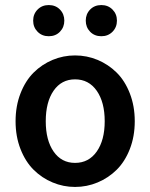

<svg xmlns="http://www.w3.org/2000/svg" viewBox="-20 -720 589 752"><path d="M273.9 -502.9Q320.3 -502.9 362.3 -485.4Q404.3 -467.8 436.8 -435.8Q469.2 -403.8 488.5 -354.2Q507.8 -304.7 507.8 -245.1Q507.8 -185.5 488.5 -136.2Q469.2 -86.9 436.8 -54.9Q404.3 -22.9 362.3 -5.4Q320.3 12.2 273.9 12.2Q228 12.2 186 -5.4Q144 -22.9 111.8 -54.9Q79.6 -86.9 60.3 -136.2Q41 -185.5 41 -245.1Q41 -304.7 60.3 -354.2Q79.6 -403.8 111.8 -435.8Q144 -467.8 186 -485.4Q228 -502.9 273.9 -502.9ZM170.9 -700.2Q197.8 -700.2 214.8 -682.6Q231.9 -665 231.9 -639.2Q231.9 -613.3 214.8 -595.7Q197.8 -578.1 170.9 -578.1Q144.5 -578.1 127.2 -595.7Q109.9 -613.3 109.9 -639.2Q109.9 -665 127.2 -682.6Q144.5 -700.2 170.9 -700.2ZM159.2 -245.1Q159.2 -170.9 189.9 -126.5Q220.7 -82 273.9 -82Q327.6 -82 358.9 -126.5Q390.1 -170.9 390.1 -245.1Q390.1 -319.8 358.9 -364.5Q327.6 -409.2 273.9 -409.2Q220.7 -409.2 189.9 -364.7Q159.2 -320.3 159.2 -245.1ZM377 -700.2Q403.3 -700.2 420.7 -682.6Q438 -665 438 -639.2Q438 -613.3 420.7 -595.7Q403.3 -578.1 377 -578.1Q350.1 -578.1 333 -595.7Q315.9 -613.3 315.9 -639.2Q315.9 -665 333 -682.6Q350.1 -700.2 377 -700.2Z"/></svg>

Font: Source Sans Pro Semibold
Style: Regular
Weight: 600
Designer: Paul D. Hunt
Foundry: Adobe Systems Incorporated
Version: Version 2.020;PS 2.0;hotconv 1.0.86;makeotf.lib2.5.63406